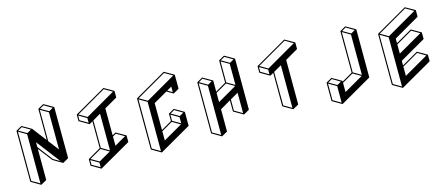

<svg xmlns="http://www.w3.org/2000/svg" viewBox="-55 -1506 5237 2254"><g transform="rotate(-15 2563.5 -379.5)"><path d="M233.9 75.2Q231.9 75.2 231.4 74.7H230.5L120.6 10.3Q117.2 8.3 117.2 4.9L115.2 -609.4Q115.7 -612.8 118.7 -614.7Q183.1 -651.9 185.1 -651.9Q186.5 -651.9 242.7 -619.6L298.3 -586.9H298.8L300.3 -585.4L430.7 -415L429.7 -791Q430.2 -794.4 433.1 -796.4Q497.1 -833.5 499 -833.5Q501 -833.5 557.6 -800.8L613.3 -768.1L614.3 -767.1V-766.6Q615.2 -766.6 615.2 -765.6L615.7 -763.7L617.7 -148.9Q617.7 -145 614.3 -143.1L550.3 -106.4L548.3 -106H546.9V-106.4Q545.4 -106.4 489.5 -138.9Q433.6 -171.4 432.6 -172.9L302.2 -342.8L303.2 32.2Q303.2 36.1 300.3 38.1Q236.3 75.2 233.9 75.2ZM546.4 -734.4 595.7 -762.7 499 -818.8 449.7 -790.5ZM541 -271 539.6 -722.7 442.9 -778.8 443.8 -397.9ZM227.1 57.1 225.6 -541 128.9 -597.7 130.4 1ZM231.9 -552.7 281.7 -581.5 185.1 -637.7 135.3 -608.9ZM522.5 -135.3 302.2 -422.9V-364.7L442.4 -181.6Z M965.8 75.2H963.9L852.5 10.7Q849.1 8.8 849.1 4.9V-67.9Q849.6 -71.3 852.5 -73.2L1006.3 -162.1L1005.4 -488.8L967.8 -466.8Q966.8 -466.8 966.3 -466.3H962.4Q962.4 -466.8 961.9 -466.8H960.9V-467.3L851.1 -531.2Q847.7 -533.2 847.7 -536.6V-609.4Q848.1 -612.8 850.6 -614.7Q1229.5 -833.5 1231 -833.5Q1232.9 -833.5 1289.1 -800.8L1345.2 -768.1L1345.7 -767.6H1346.2L1346.7 -766.6Q1346.7 -766.1 1347.2 -766.1V-765.1Q1347.7 -765.1 1347.7 -763.7V-763.2Q1348.1 -763.2 1348.1 -690.4Q1348.1 -686.5 1344.7 -684.6L1190.9 -596.2L1191.9 -269Q1231 -292 1232.9 -292Q1234.4 -292 1290.5 -259.3Q1346.7 -226.6 1347.2 -226.6V-226.1L1348.6 -224.6L1349.1 -222.2L1349.6 -221.2V-148.9Q1349.6 -145 1346.2 -143.1Q968.3 75.2 965.8 75.2ZM1192.4 -142.1 1329.6 -221.2 1232.9 -277.3 1191.9 -253.9ZM958 -484.4 957.5 -541 860.8 -597.7V-540.5ZM964.4 -552.7 1328.1 -762.7 1231 -818.8 867.2 -608.9ZM959.5 57.1 959 0.5 862.3 -55.7V1ZM965.8 -11.2 1109.9 -94.2 1012.7 -150.4 869.1 -67.4ZM1116.2 -105.5 1114.7 -552.2 1018.6 -496.1 1019.5 -162.1Z M1698.7 75.2Q1697.8 75.2 1697.3 74.7H1696.3V74.2H1695.3L1585.4 10.3Q1582 8.3 1582 4.4L1580.1 -609.4L1580.6 -609.9Q1580.6 -613.3 1583.5 -615.2Q1961.9 -834 1963.9 -834Q1965.8 -834 2077.6 -769L2078.1 -768.1H2078.6V-767.6H2079.1V-767.1H2079.6L2080.6 -764.6L2081.1 -600.6Q2081.1 -596.7 2077.6 -594.7Q2014.2 -558.1 2013.4 -557.9Q2012.7 -557.6 2010.3 -557.6V-558.1H2009.3L1933.6 -602.1L1766.6 -505.9L1767.6 -178.7L1896 -252.9V-339.8Q1896 -342.3 1897.9 -344.2Q1898.4 -344.7 1931.2 -363.5Q1963.9 -382.3 1965.3 -382.3Q1967.3 -382.3 2023.2 -349.6Q2079.1 -316.9 2079.6 -316.4H2080.1L2080.6 -315.4H2081.1L2081.5 -313.5L2082 -312.5L2082.5 -149.4Q2082.5 -145.5 2079.1 -143.6Q1700.7 75.2 1698.7 75.2ZM2012.7 -283.2 2062 -311.5 1965.3 -368.2 1915.5 -339.4ZM2006.3 -196.8 2005.9 -271.5 1909.2 -327.6V-252.9ZM1768.1 -51.8 1999.5 -185.1 1902.8 -241.7 1767.6 -163.6ZM2004.9 -575.7V-643.1L1946.8 -609.9ZM1691.9 56.6 1690.4 -541.5 1593.8 -597.7 1595.2 0.5ZM1697.3 -553.2 2061 -763.2 1963.9 -819.3 1600.1 -609.4Z M2431.2 75.2H2429.2L2428.2 74.7H2427.7L2317.9 10.7Q2314.5 8.8 2314.5 4.9L2312.5 -609.4Q2313 -612.8 2315.9 -614.7Q2380.4 -651.9 2382.3 -651.9Q2383.8 -651.9 2439.9 -619.4Q2496.1 -586.9 2496.1 -586.4L2497.1 -585.9V-585.4L2498 -584.5L2498.5 -582L2499 -581.5V-449.2L2627.4 -523.4L2627 -791Q2627 -794.4 2629.9 -796.4Q2694.3 -833.5 2696.3 -833.5Q2698.2 -833.5 2754.4 -800.8L2810.5 -767.6L2811.5 -767.1V-766.6L2813 -764.6L2814.9 -148.9Q2814.5 -145 2811.5 -143.1L2747.1 -106Q2743.7 -106 2742.9 -106.2Q2742.2 -106.4 2742.2 -106.9L2631.8 -170.9Q2628.4 -172.9 2628.4 -176.8L2627.9 -308.6L2500 -234.4L2500.5 32.7Q2500.5 36.1 2497.1 38.1Q2433.6 75.2 2431.2 75.2ZM2743.7 -733.9 2793 -762.7 2696.3 -818.8 2646.5 -790.5ZM2737.8 -467.3 2736.8 -722.7 2640.1 -778.8 2640.6 -523.4ZM2499.5 -321.8 2731 -455.6 2634.3 -511.7 2499.5 -434.1ZM2424.3 57.1 2422.9 -541 2325.7 -597.7 2327.6 1ZM2429.2 -552.7 2479 -581.5 2381.8 -637.7 2332.5 -608.9ZM2738.8 -124 2737.8 -372.1 2641.6 -316.4V-180.7Z M3320.8 -15.6Q3318.4 -15.6 3317.9 -16.1Q3317.4 -16.6 3207 -80.6Q3204.1 -82.5 3203.6 -85.9L3202.6 -488.8Q3164.1 -466.8 3163.6 -466.8Q3163.1 -466.8 3162.1 -466.8L3158.7 -467.3L3048.3 -531.2Q3045.4 -533.2 3045.4 -537.1L3044.9 -609.9Q3045.4 -613.3 3048.3 -614.7Q3426.8 -833.5 3428.7 -833.5Q3430.7 -833.5 3486.6 -801Q3542.5 -768.6 3542.7 -768.1Q3543 -767.6 3543.9 -766.6Q3544.9 -765.6 3545.4 -764.2V-690.9Q3545.4 -687 3542.5 -685.1L3388.7 -596.2L3390.1 -58.6Q3390.1 -54.7 3386.7 -52.7Q3322.3 -15.6 3320.8 -15.6ZM3155.3 -484.4V-541.5L3058.1 -597.7L3058.6 -541ZM3161.6 -552.7 3525.4 -762.7 3428.7 -819.3 3064.9 -609.4ZM3314 -33.7 3312.5 -552.2 3215.8 -496.6 3217.3 -89.8Z M3895 75.2 3892.1 74.7V74.2L3781.2 10.3Q3778.3 8.3 3778.3 4.4L3777.3 -212.9Q3777.8 -215.8 3780.8 -217.8Q3844.7 -254.9 3846.7 -254.9Q3848.6 -254.9 3904.8 -222.4Q3960.9 -189.9 3960.9 -189.5H3961.4Q3961.9 -189.5 3961.9 -189L3962.4 -188.5L3962.9 -187.5L3963.4 -185.5H3963.9V-178.7L4092.3 -252.9L4090.8 -755.4Q4091.3 -758.3 4093.8 -760.3Q4157.7 -797.4 4159.7 -797.4Q4161.6 -797.4 4217.8 -764.9Q4273.9 -732.4 4274.4 -731.9H4274.9V-731.4H4275.4L4275.9 -730H4276.4V-729.5L4276.9 -727.5L4278.3 -149.4Q4278.3 -145.5 4275.4 -143.6Q3896.5 75.2 3895 75.2ZM4207.5 -698.2 4256.8 -727.1 4160.2 -783.2 4110.4 -754.4ZM4202.1 -196.8 4200.7 -687 4104 -743.2 4105.5 -252.9ZM3964.4 -51.8 4195.8 -185.1 4098.6 -241.2 3963.9 -163.6ZM3888.2 57.1 3887.7 -144.5 3791 -200.7 3791.5 0.5ZM3894 -155.8 3943.8 -184.6 3847.2 -240.7 3797.4 -211.9Z M4628.4 75.2H4626.5L4514.6 10.3Q4511.7 8.3 4511.7 4.9L4509.8 -609.9Q4510.3 -613.3 4513.2 -614.7Q4891.6 -833.5 4893.6 -833.5Q4895.5 -833.5 4951.4 -801Q5007.3 -768.6 5007.8 -768.1L5008.8 -767.1V-766.6Q5009.3 -766.6 5009.3 -766.4Q5009.3 -766.1 5009.8 -765.6L5010.3 -763.7V-690.4Q5010.3 -687 5007.3 -685.1L4696.3 -505.4V-449.7Q4892.6 -563 4894 -563Q4896 -563 4952.1 -530.3Q5008.3 -497.6 5008.8 -497.1Q5009.3 -497.1 5009.3 -496.6V-496.1H5009.8V-495.6H5010.3L5010.7 -492.7Q5011.2 -492.7 5011.2 -419.9Q5011.2 -416 5007.8 -414.1L4697.3 -234.9V-178.7Q4893.1 -292 4895 -292Q4897 -292 4953.6 -259.3L5009.3 -226.6L5010.3 -225.6V-225.1H5010.7L5011.2 -224.1L5011.7 -222.2L5012.2 -148.9Q5011.7 -145.5 5008.8 -143.1Q4630.4 75.2 4628.4 75.2ZM4697.8 -51.3 4991.7 -221.2 4895 -277.8 4697.3 -163.6ZM4696.8 -322.3 4991.2 -492.2 4894 -548.3 4696.3 -434.1ZM4621.6 57.1 4620.1 -541.5 4522.9 -597.7 4524.9 1ZM4626.5 -552.7 4990.2 -762.7 4893.6 -819.3 4529.8 -609.4Z"/></g></svg>

Font: 3D Isometric
Style: Bold
Weight: 700
Designer: GGBotNet
Foundry: GGBotNet
Version: 1.14